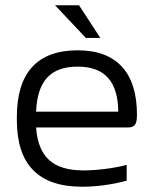

<svg xmlns="http://www.w3.org/2000/svg" viewBox="-20 -700 567 729"><path d="M500 -265C500 -422 425 -509 275 -509C120 -509 44 -422 44 -256V-244C44 -77 124 9 292 9C345 9 406 1 461 -14V-74C414 -61 346 -53 297 -53C181 -53 125 -104 117 -216H465C493 -216 500 -229 500 -265ZM117 -276C122 -392 171 -447 275 -447C380 -447 428 -388 429 -276ZM189 -680 306 -556H361L280 -680Z"/></svg>

Font: LT Wave Text Light
Style: Regular
Weight: 300
Designer: Daniel Lyons
Version: Version 2.5 (Glyphs App)